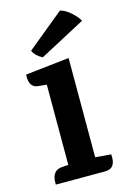

<svg xmlns="http://www.w3.org/2000/svg" viewBox="-113 -785 555 839"><g transform="rotate(-15 164.0 -365.0)"><path d="M255 0H32V-8Q32 -63 76 -67L107 -69V-432L68 -436Q27 -440 31 -498L229 -520V-71L300 -65Q306 0 255 0ZM328 -662 121 -552Q90 -568 79 -593L246 -730Q269 -725 294 -702.5Q319 -680 328 -662Z"/></g></svg>

Font: Karma
Style: Bold
Weight: 700
Designer: Joana Correia
Foundry: Indian Type Foundry
Version: Version 1.202;PS 1.0;hotconv 1.0.78;makeotf.lib2.5.61930; tt